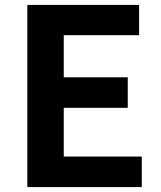

<svg xmlns="http://www.w3.org/2000/svg" viewBox="-20 -760 655 780"><path d="M91 -740H545V-617H239V-446H499V-322H239V-124H556V0H91Z"/></svg>

Font: SpoqaHanSansJP-Bold
Style: Regular
Weight: 700
Designer: [Source Han Sans]
Ryoko NISHIZUKA  (kana & ideographs); Paul D. Hunt (Latin, Greek & Cyrillic); Wenlong ZHANG  (bopomofo
Foundry: Spoqa (http://bi.spoqa.com)
Version: Version 1.002.20150607